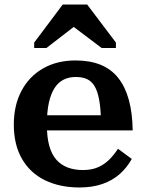

<svg xmlns="http://www.w3.org/2000/svg" viewBox="-20 -816 643 848"><path d="M187 -265Q187 -211 197.5 -172.5Q208 -134 229 -110.5Q250 -87 279.5 -76Q309 -65 346 -65Q386 -65 414.5 -78Q443 -91 464 -112.5Q485 -134 501 -159L562 -114Q541 -76 509 -47.5Q477 -19 432.5 -3.5Q388 12 331 12Q244 12 178.5 -20Q113 -52 77 -114.5Q41 -177 41 -266Q41 -351 75 -415Q109 -479 170.5 -514Q232 -549 313 -549Q377 -549 424 -530Q471 -511 502 -472Q533 -433 549 -375Q565 -317 566 -240H152V-307H450L426 -281Q425 -337 418 -375Q411 -413 398 -435Q385 -457 364.5 -466.5Q344 -476 314 -476Q285 -476 261.5 -464.5Q238 -453 221.5 -428Q205 -403 196 -363Q187 -323 187 -265ZM365 -796H257L131 -628V-604H185L347 -729L266 -727L429 -604H492V-628Z"/></svg>

Font: Roboto Serif 20pt SemiBold
Style: Regular
Weight: 600
Version: Version 1.008